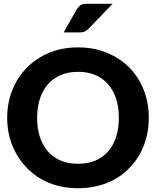

<svg xmlns="http://www.w3.org/2000/svg" viewBox="-20 -985 823 1013"><path d="M392 8Q308 8 239.5 -20Q171 -48 122 -99Q73 -149 45.5 -216.5Q18 -284 18 -363Q18 -443 45.5 -511Q73 -579 122 -628Q171 -678 239.5 -706.5Q308 -735 392 -735Q475 -735 545 -706Q615 -677 663 -628Q712 -578 738.5 -510Q765 -442 765 -364Q765 -284 738.5 -216.5Q712 -149 663 -99Q615 -48 545 -20Q475 8 392 8ZM392 -121Q460 -121 508 -150.5Q556 -180 581.5 -234.5Q607 -289 607 -364Q607 -438 581.5 -492Q556 -546 508 -576Q460 -606 392 -606Q324 -606 275.5 -576Q227 -546 201.5 -491.5Q176 -437 176 -363Q176 -289 201.5 -234.5Q227 -180 275.5 -150.5Q324 -121 392 -121ZM316 -814 385 -936Q394 -950 404.5 -957.5Q415 -965 437 -965H574L447 -833Q436 -823 426.5 -818.5Q417 -814 400 -814Z"/></svg>

Font: Aleo ExtraBold
Style: Regular
Weight: 800
Designer: Alessio Laiso
Foundry: Alessio Laiso
Version: Version 2.001;gftools[0.9.29]